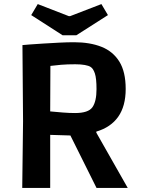

<svg xmlns="http://www.w3.org/2000/svg" viewBox="-20 -921 719 941"><path d="M89 0 93 -327 90 -700Q97 -701 125 -703Q153 -705 191.5 -707.5Q230 -710 270.5 -712Q311 -714 343 -714Q421 -714 477.5 -691.5Q534 -669 565 -619Q596 -569 596 -485Q596 -401 559.5 -349Q523 -297 452 -276V-271L606 0H453L325 -257L226 -260V0ZM348 -367Q413 -367 433 -395.5Q453 -424 453 -484Q453 -537 445 -561Q437 -585 424 -593Q415 -599 395.5 -602.5Q376 -606 349 -606Q309 -606 279.5 -603.5Q250 -601 227 -598L226 -375Q257 -372 288.5 -369.5Q320 -367 348 -367ZM287 -748 133 -847 165 -901 317 -842H324L477 -901L509 -847L354 -748Z"/></svg>

Font: Ruda ExtraBold
Style: Regular
Weight: 800
Designer: Mariela Monsalve and Angelina Sanchez
Foundry: Mariela Monsalve and Angelina Sanchez
Version: Version 2.000